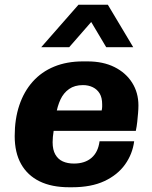

<svg xmlns="http://www.w3.org/2000/svg" viewBox="-20 -780 640 810"><path d="M272 10Q198 10 147 -15Q96 -40 69 -88Q42 -136 42 -206Q42 -278 61.5 -336Q81 -394 118 -435.5Q155 -477 208.5 -499Q262 -521 330 -521H349Q415 -521 463 -497Q511 -473 537.5 -431Q564 -389 564 -335Q564 -321 562.5 -303Q561 -285 559 -266Q557 -247 553 -228H138L215 -278Q211 -257 206.5 -229Q202 -201 202 -180Q202 -148 213.5 -128Q225 -108 245 -99Q265 -90 292 -90Q338 -90 366 -114Q394 -138 400 -184H546Q539 -130 507.5 -86Q476 -42 420.5 -16Q365 10 284 10ZM216 -295 150 -314H409Q411 -324 411 -329.5Q411 -335 411 -340Q411 -368 400.5 -385.5Q390 -403 371.5 -412Q353 -421 330 -421Q295 -421 271.5 -404.5Q248 -388 235 -360Q222 -332 216 -295ZM154 -581 311 -760H435L542 -581H428L334 -739H410L272 -581Z"/></svg>

Font: Chivo Mono
Style: Bold Italic
Weight: 700
Italic angle: -8.05°
Monospace: yes
Version: Version 1.008